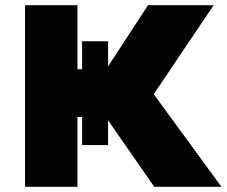

<svg xmlns="http://www.w3.org/2000/svg" viewBox="-20 -720 874 740"><path d="M574.5 0 326.5 -357 550.5 -700H803.5L572.5 -357L833.5 0ZM76.5 0V-700H278.5V-453H492.5V-269H278.5V0ZM296.5 -161V-561H396.5V-161Z"/></svg>

Font: Geologica Roman Black
Style: Regular
Weight: 900
Designer: Sindre Bremnes, Frode Helland
Foundry: Monokrom Skriftforlag AS
Version: Version 1.010;gftools[0.9.28]